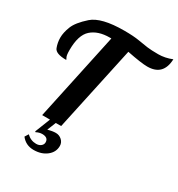

<svg xmlns="http://www.w3.org/2000/svg" viewBox="-223 -891 1165 1259"><g transform="rotate(30 359.5 -261.5)"><path d="M266.1 143.6Q266.1 107.4 220.7 106.9Q197.8 106.9 175.3 119.1L170.9 115.2L216.3 0H157.2L298.8 -662.1H287.1Q198.7 -662.1 148.9 -617.4Q99.1 -572.8 99.1 -460Q99.1 -419.4 106 -407.2Q112.8 -395 112.8 -392.1Q32.7 -392.1 19.3 -427Q5.9 -461.9 5.9 -500Q5.9 -538.1 24.4 -585.4Q43 -632.8 108.6 -690.9Q174.3 -749 347.2 -749Q418 -749 459.7 -741.7Q501.5 -734.4 532.7 -730.2Q564 -726.1 615.7 -726.1Q667.5 -726.1 719.2 -747.1Q714.4 -620.1 594.2 -620.1Q548.8 -620.1 439 -642.1L300.8 0H260.3L233.9 65.9Q267.6 56.2 293.9 56.2Q320.3 56.2 339.6 74Q358.9 91.8 358.9 117.7Q358.9 164.6 319.8 195.3Q280.8 226.1 221.7 226.1Q162.6 226.1 127 180.2L144 152.8Q175.3 183.1 216.3 183.1Q238.3 183.1 252.2 171.6Q266.1 160.2 266.1 143.6Z"/></g></svg>

Font: Lobster-Regular
Style: Regular
Weight: 400
Designer: Pablo Impallari
Foundry: Pablo Impallari
Version: Version 1.007; ttfautohint (v1.1) -l 8 -r 50 -G 50 -x 14 -D 